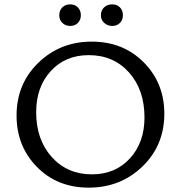

<svg xmlns="http://www.w3.org/2000/svg" viewBox="-20 -855 829 881"><path d="M252 -785Q252 -807 266 -821Q280 -835 302 -835Q324 -835 337.5 -821Q351 -807 351 -785Q351 -764 337.5 -750Q324 -736 302 -736Q280 -736 266 -750Q252 -764 252 -785ZM443 -785Q443 -807 457.5 -821Q472 -835 495 -835Q517 -835 530.5 -821Q544 -807 544 -785Q544 -764 530.5 -750Q517 -736 495 -736Q473 -736 458 -750Q443 -764 443 -785ZM387 6Q243 6 149.5 -89Q56 -184 56 -325Q56 -470 156 -567Q256 -664 401 -664Q545 -664 639.5 -569Q734 -474 734 -333Q734 -188 633.5 -91Q533 6 387 6ZM402 -55Q509 -55 576 -128Q643 -201 643 -316Q643 -443 572 -522.5Q501 -602 387 -602Q280 -602 213 -529Q146 -456 146 -340Q146 -214 217.5 -134.5Q289 -55 402 -55Z"/></svg>

Font: EauTestInfant Medium
Style: Regular
Weight: 500
Designer: Christian Thalmann (Catharsis Fonts)
Version: Version 0.001;PS 000.001;hotconv 1.0.88;makeotf.lib2.5.64775